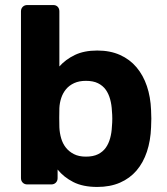

<svg xmlns="http://www.w3.org/2000/svg" viewBox="-20 -730 662 760"><path d="M365 10Q308 10 270 -9.5Q232 -29 208 -59V-25Q208 -14 201 -7Q194 0 183 0H88Q77 0 70 -7Q63 -14 63 -25V-685Q63 -696 70 -703Q77 -710 88 -710H191Q202 -710 208.5 -703Q215 -696 215 -685V-467Q240 -495 276.5 -512.5Q313 -530 365 -530Q416 -530 455 -512.5Q494 -495 520.5 -463.5Q547 -432 561.5 -389Q576 -346 578 -294Q579 -275 579 -260.5Q579 -246 578 -226Q576 -173 561.5 -129.5Q547 -86 520.5 -55Q494 -24 455 -7Q416 10 365 10ZM320 -110Q349 -110 368 -119.5Q387 -129 398.5 -145Q410 -161 416 -183Q422 -205 423 -229Q426 -260 423 -291Q422 -315 416 -337Q410 -359 398.5 -375Q387 -391 368 -400.5Q349 -410 320 -410Q293 -410 273.5 -401Q254 -392 241.5 -377Q229 -362 222.5 -342.5Q216 -323 215 -302Q214 -263 215 -226Q216 -204 222 -183Q228 -162 240.5 -146Q253 -130 272.5 -120Q292 -110 320 -110Z"/></svg>

Font: Fz Rubik SemBd
Style: Regular
Weight: 600
Designer: Hubert and Fischer
Foundry: Hubert and Fischer
Version: Vit hóa bi FontZin.com